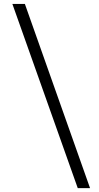

<svg xmlns="http://www.w3.org/2000/svg" viewBox="-20 -764 509 991"><path d="M444.8 207H381.3L43.9 -743.7H108.4Z"/></svg>

Font: UniBurma_GGSerif
Style: Book
Weight: 400
Designer: Victor San Kho Lin (for Burmese only and related typography optimization with it)
Foundry: http://www.unimm.org
Version: 2.0